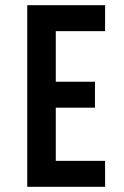

<svg xmlns="http://www.w3.org/2000/svg" viewBox="-20 -720 479 740"><path d="M195 -405H346V-305H195V-100H385V0H85V-700H385V-600H195Z"/></svg>

Font: Bebas Neue Bold
Style: Regular
Weight: 700
Designer: Ryoichi Tsunekawa & LGV (GE)
Foundry: Free Software Foundation, Inc.
Version: Version 1.003 August 13, 2016